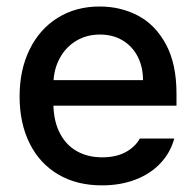

<svg xmlns="http://www.w3.org/2000/svg" viewBox="-20 -557 601 588"><path d="M40 -261.7Q40 -342.8 70.6 -405.3Q101.1 -467.8 156.7 -502.4Q212.4 -537.1 285.2 -537.1Q349.1 -537.1 402.3 -509.3Q455.6 -481.4 488 -421.6Q520.5 -361.8 520.5 -270.5V-233.4H143.6Q145 -184.1 163.8 -148.2Q182.6 -112.3 215.8 -93.8Q249 -75.2 293 -75.2Q335.4 -75.2 364.7 -91.1Q394 -106.9 408.2 -132.8H513.7Q502 -89.8 471.7 -57.4Q441.4 -24.9 395.3 -7.1Q349.1 10.7 292 10.7Q214.8 10.7 158 -22.9Q101.1 -56.6 70.6 -118.2Q40 -179.7 40 -261.7ZM418 -311.5Q418 -352.1 401.6 -383.8Q385.3 -415.5 355.5 -433.3Q325.7 -451.2 286.1 -451.2Q245.6 -451.2 214.1 -432.4Q182.6 -413.6 164.6 -381.6Q146.5 -349.6 144 -311.5Z"/></svg>

Font: Pretendard GOV Medium
Style: Regular
Weight: 500
Designer: Base glyphs from Inter by Rasmus Andersson; Hangeul glyphs from Noto Sans CJK(Source Han Sans) by Jang Soo-young and Kan
Foundry: Kil Hyung-jin
Version: Version 1.309